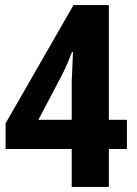

<svg xmlns="http://www.w3.org/2000/svg" viewBox="-20 -735 540 755"><path d="M262 -149H2V-250L269 -715H408V-264H479V-149H408V0H262ZM262 -264V-416Q262 -420 263 -436Q264 -452 264.5 -471.5Q265 -491 266 -508Q267 -525 267 -530H263Q254 -507 245 -485.5Q236 -464 221 -435L131 -264Z"/></svg>

Font: Noto Sans Bengali SemiCondensed
Style: Bold
Weight: 700
Width: 4
Designer: Jelle Bosma - Monotype Design Team
Foundry: Monotype Imaging Inc.
Version: Version 2.003